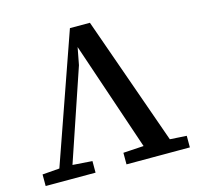

<svg xmlns="http://www.w3.org/2000/svg" viewBox="-99 -776 910 881"><g transform="rotate(-15 356.0 -335.5)"><path d="M12 0V-55L115 -63H136L249 -55V0ZM72 0 307 -671H402L639 0H514L318 -580H319L303 -496L135 0ZM396 0V-55L526 -63H567L697 -55V0Z"/></g></svg>

Font: Source Serif 4 Medium
Style: Regular
Weight: 500
Designer: Frank Grießhammer
Foundry: Adobe Systems Incorporated
Version: Version 4.004;hotconv 1.0.116;makeotfexe 2.5.65601